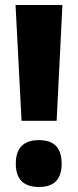

<svg xmlns="http://www.w3.org/2000/svg" viewBox="-20 -734 311 766"><path d="M229 -714H42L66 -252H206ZM136 12Q226 12 226 -81Q226 -175 136 -175Q43 -175 43 -81Q43 12 136 12Z"/></svg>

Font: Noto Sans Arabic Condensed Black
Style: Regular
Weight: 900
Width: 3
Designer: Nadine Chahine
Foundry: Monotype Imaging Inc.
Version: 1.001